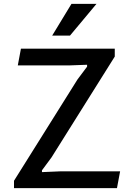

<svg xmlns="http://www.w3.org/2000/svg" viewBox="-20 -965 672 985"><path d="M426.8 -623V-632.8L334.5 -629.4H71.3L87.4 -715.3H568.8V-674.8L244.1 -157.2L195.3 -91.3V-82L286.6 -85.9H596.2L580.1 0H51.8V-37.6L377.4 -557.1ZM247.6 -782.2 346.7 -945.3H475.1L338.9 -782.2Z"/></svg>

Font: Proza Libre
Style: Medium
Weight: 500
Designer: Jasper de Waard
Foundry: Jasper de Waard
Version: Version 1.000; ttfautohint (v1.4.1.8-43bc)